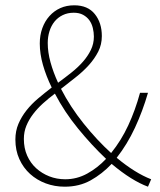

<svg xmlns="http://www.w3.org/2000/svg" viewBox="-20 -692 602 724"><path d="M224 12Q186 12 152.5 -0.5Q119 -13 93.5 -36Q68 -59 53 -92Q38 -125 38 -166Q38 -198 49.5 -225Q61 -252 80 -276Q99 -300 124 -321Q149 -342 175 -362Q154 -405 142 -447Q130 -489 130 -528Q130 -559 139.5 -585.5Q149 -612 166.5 -631.5Q184 -651 207.5 -661.5Q231 -672 260 -672Q311 -672 337.5 -639Q364 -606 364 -556Q364 -524 350.5 -497.5Q337 -471 315.5 -447Q294 -423 266 -401Q238 -379 210 -357Q245 -289 295.5 -226Q346 -163 399 -115Q437 -162 463.5 -219Q490 -276 508 -342H538Q518 -273 489 -210.5Q460 -148 420 -97Q490 -39 550 -16L538 12Q508 1 473.5 -20.5Q439 -42 401 -74Q365 -36 322 -12Q279 12 224 12ZM160 -530Q160 -495 170.5 -457Q181 -419 199 -380Q225 -399 249.5 -418.5Q274 -438 292.5 -459Q311 -480 322.5 -503.5Q334 -527 334 -554Q334 -570 330 -586.5Q326 -603 317 -615.5Q308 -628 293.5 -636Q279 -644 258 -644Q235 -644 216.5 -635Q198 -626 185.5 -610.5Q173 -595 166.5 -574Q160 -553 160 -530ZM226 -16Q270 -16 309 -37.5Q348 -59 380 -93Q326 -144 274.5 -207Q223 -270 187 -339Q163 -321 142 -302Q121 -283 105 -262Q89 -241 79.5 -218Q70 -195 70 -168Q70 -133 82.5 -105Q95 -77 116.5 -57.5Q138 -38 166 -27Q194 -16 226 -16Z"/></svg>

Font: TypoPRO Source Sans Pro
Style: Regular
Weight: 200
Designer: Paul D. Hunt
Foundry: Adobe Systems Incorporated
Version: Version 2.020;PS 2.000;hotconv 1.0.86;makeotf.lib2.5.63406